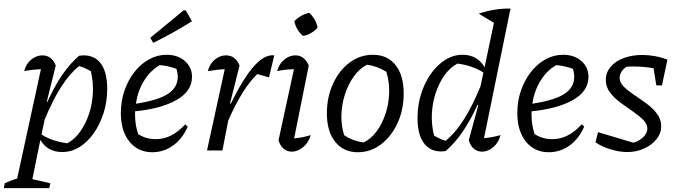

<svg xmlns="http://www.w3.org/2000/svg" viewBox="-71 -772 3474 985"><path d="M-51 193 -47 168Q-10 151 17 144L139 -417Q91 -415 53 -407Q62 -444 89 -466Q116 -488 146 -488Q194 -488 215 -436L169 -250L172 -249Q208 -329 248 -387.5Q288 -446 335 -486Q404 -496 441.5 -452Q479 -408 479 -316Q479 -251 460.5 -192.5Q442 -134 410 -88.5Q378 -43 336.5 -17.5Q295 8 248 8Q173 8 136 -54L95 147L187 168L182 193ZM142 -82Q196 -47 274 -37Q312 -57 340.5 -97Q369 -137 386 -188.5Q403 -240 405.5 -296.5Q408 -353 395 -407Q380 -415 365.5 -422Q351 -429 335 -433Q241 -360 158 -158Z M710 9Q637 9 593 -45.5Q549 -100 549 -192Q549 -253 567.5 -307Q586 -361 618.5 -402.5Q651 -444 693.5 -467.5Q736 -491 784 -491Q841 -491 877.5 -459Q914 -427 914 -378Q914 -304 834.5 -259Q755 -214 622 -201Q622 -191 622 -180Q622 -130 638 -84Q678 -58 729 -58Q810 -58 879 -134L892 -123Q866 -61 817.5 -26Q769 9 710 9ZM841 -378Q841 -398 834 -419Q793 -434 749 -438Q700 -410 668 -358Q636 -306 626 -240Q739 -257 790 -290Q841 -323 841 -378ZM715 -552 700 -578 871 -719H882L914 -663Q866 -633 817 -605.5Q768 -578 715 -552Z M991 0 1082 -417Q1061 -416 1040.5 -413.5Q1020 -411 995 -407Q1005 -445 1031.5 -466.5Q1058 -488 1088 -488Q1137 -488 1158 -436L1109 -241L1113 -240Q1177 -371 1232 -432.5Q1287 -494 1336 -488L1309 -375L1249 -392Q1212 -357 1175 -298.5Q1138 -240 1100 -154L1070 0Z M1523 -79Q1512 -40 1484 -17Q1456 6 1426 6Q1402 6 1384 -9Q1366 -24 1358 -53L1437 -417Q1389 -416 1351 -407Q1360 -444 1387 -466Q1414 -488 1444 -488Q1491 -488 1513 -436L1438 -62Q1483 -66 1523 -79ZM1516 -706Q1532 -691 1543.5 -671Q1555 -651 1558 -630Q1544 -614 1524 -602Q1504 -590 1483 -588Q1449 -617 1439 -663Q1454 -679 1474 -690.5Q1494 -702 1516 -706Z M1765 9Q1691 9 1648.5 -44.5Q1606 -98 1606 -190Q1606 -274 1637.5 -342.5Q1669 -411 1722.5 -451Q1776 -491 1842 -491Q1916 -491 1958 -438.5Q2000 -386 2000 -293Q2000 -209 1968.5 -140.5Q1937 -72 1883.5 -31.5Q1830 9 1765 9ZM1794 -41Q1832 -59 1861 -98Q1890 -137 1907 -189Q1924 -241 1925.5 -297Q1927 -353 1911 -404Q1864 -433 1812 -440Q1774 -421 1745 -381Q1716 -341 1699 -289Q1682 -237 1680.5 -181.5Q1679 -126 1695 -78Q1738 -49 1794 -41Z M2511 -752H2512V-751ZM2215 3Q2147 13 2109 -31Q2071 -75 2071 -167Q2071 -232 2089.5 -290.5Q2108 -349 2140 -394Q2172 -439 2213.5 -465Q2255 -491 2302 -491Q2378 -491 2415 -427L2463 -655L2385 -702Q2470 -730 2548 -728L2412 -63Q2455 -67 2497 -79Q2487 -40 2459.5 -17Q2432 6 2402 6Q2378 6 2360 -9Q2342 -24 2334 -53L2383 -233L2379 -234Q2342 -154 2302 -95.5Q2262 -37 2215 3ZM2156 -76Q2170 -68 2184.5 -61Q2199 -54 2215 -50Q2310 -124 2394 -329L2409 -400Q2355 -435 2276 -446Q2238 -426 2209.5 -386Q2181 -346 2164 -294.5Q2147 -243 2144.5 -186.5Q2142 -130 2156 -76Z M2744 9Q2671 9 2627 -45.5Q2583 -100 2583 -192Q2583 -253 2601.5 -307Q2620 -361 2652.5 -402.5Q2685 -444 2727.5 -467.5Q2770 -491 2818 -491Q2875 -491 2911.5 -459Q2948 -427 2948 -378Q2948 -304 2868.5 -259Q2789 -214 2656 -201Q2656 -191 2656 -180Q2656 -130 2672 -84Q2712 -58 2763 -58Q2844 -58 2913 -134L2926 -123Q2900 -61 2851.5 -26Q2803 9 2744 9ZM2875 -378Q2875 -398 2868 -419Q2827 -434 2783 -438Q2734 -410 2702 -358Q2670 -306 2660 -240Q2773 -257 2824 -290Q2875 -323 2875 -378Z M2984 -42 2997 -94 3178 -40Q3208 -48 3229 -68.5Q3250 -89 3250 -112Q3250 -136 3228.5 -157.5Q3207 -179 3175.5 -200.5Q3144 -222 3112 -245.5Q3080 -269 3058.5 -297.5Q3037 -326 3037 -363Q3037 -400 3061.5 -429Q3086 -458 3128.5 -474Q3171 -490 3224 -490Q3256 -490 3289 -484Q3322 -478 3353 -466L3325 -334H3296L3282 -422Q3229 -431 3176 -431Q3159 -431 3145 -430Q3128 -421 3118 -405Q3108 -389 3108 -372Q3108 -348 3129.5 -327Q3151 -306 3182.5 -285Q3214 -264 3246 -240.5Q3278 -217 3299.5 -188.5Q3321 -160 3321 -124Q3321 -88 3297 -58Q3273 -28 3233.5 -10Q3194 8 3147 8Q3107 8 3061 -6Q3015 -20 2984 -42Z"/></svg>

Font: Piazzolla
Style: Italic
Weight: 400
Italic angle: -11.3°
Designer: Juan Pablo del Peral
Foundry: Huerta Tipografica
Version: Version 1.330